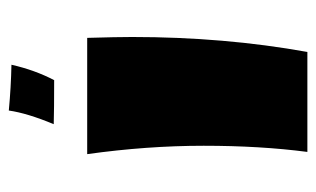

<svg xmlns="http://www.w3.org/2000/svg" viewBox="-161 -557 718 436"><g transform="rotate(-90 198.0 -339.0)"><path d="M332 -398Q332 -189 298 0H71Q85 -107 85 -235.5Q85 -364 66 -500H330Q332 -432 332 -398ZM165 -678Q218 -673 269 -672Q257 -619 234 -575Q167 -575 134 -576Q159 -636 165 -678Z"/></g></svg>

Font: Ruslan Display
Style: Regular
Weight: 400
Version: Version 1.000